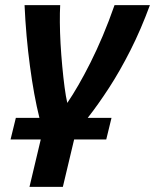

<svg xmlns="http://www.w3.org/2000/svg" viewBox="-20 -544 605 749"><path d="M95 185 139 0H21.2L41.8 -84.2H133.8Q112.2 -170.5 96.8 -286.5Q81.2 -402.5 75.8 -524H214.8Q213.2 -496 213.5 -457Q213.8 -418 216.2 -373.6Q218.8 -329.2 222.9 -285.2Q227 -241.2 231.9 -204Q236.8 -166.8 242.5 -142.5Q263 -172.5 285.9 -212.1Q308.8 -251.8 332.9 -299.8Q357 -347.8 380.9 -404.2Q404.8 -460.8 426.8 -524H564.8Q530 -429.2 489 -348.1Q448 -267 405.1 -201Q362.2 -135 322.2 -84.2H415L394.5 0H269.2L225.2 185Z"/></svg>

Font: Ubuntu Sans
Style: Italic
Weight: 400
Italic angle: -13.5°
Designer: Dalton Maag Ltd
Foundry: Dalton Maag Ltd
Version: Version 1.006